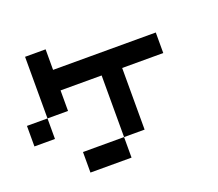

<svg xmlns="http://www.w3.org/2000/svg" viewBox="-124 -924 1247 1098"><g transform="rotate(-20 500.0 -375.0)"><path d="M0 -250V-375H125V-250ZM125 -375V-750H250V-625H875V-500H625V-125H500V-500H250V-375ZM250 0V-125H500V0Z"/></g></svg>

Font: Galmuri7 Regular
Style: Regular
Weight: 400
Designer: Lee Minseo (quiple)
Version: Version 2.399;hotconv 1.1.1;makeotfexe 2.6.0 DEVELOPMENT